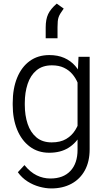

<svg xmlns="http://www.w3.org/2000/svg" viewBox="-20 -847 597 1077"><path d="M267.6 210Q236.3 210 201.2 200.4Q166 190.9 134.3 170.7Q102.5 150.4 80.1 119.1L117.2 79.1Q149.4 118.7 185.8 136.5Q222.2 154.3 262.7 154.3Q335 154.3 375 111.8Q415 69.3 415 -6.8V-412.1L420.4 -528.3H482.9V-9.8Q482.9 59.1 456.1 108.4Q429.2 157.7 380.6 183.8Q332 210 267.6 210ZM255.9 9.8Q192.9 9.8 147 -24.7Q101.1 -59.1 76.2 -119.6Q51.3 -180.2 51.3 -258.8V-269Q51.3 -350.6 76.2 -411.1Q101.1 -471.7 147 -504.9Q192.9 -538.1 256.8 -538.1Q304.2 -538.1 340.3 -522.2Q376.5 -506.3 402.1 -477.1Q427.7 -447.8 443.6 -406.7Q459.5 -365.7 466.8 -315.4V-206.1Q459 -142.6 433.6 -94Q408.2 -45.4 364 -17.8Q319.8 9.8 255.9 9.8ZM270 -48.3Q318.8 -48.3 351.1 -67.4Q383.3 -86.4 402.8 -118.4Q422.4 -150.4 432.1 -188V-331.1Q426.3 -356.9 415.3 -383.3Q404.3 -409.7 385.5 -431.6Q366.7 -453.6 338.6 -467Q310.5 -480.5 271 -480.5Q218.3 -480.5 184.6 -452.4Q150.9 -424.3 135 -376.2Q119.1 -328.1 119.1 -269V-258.8Q119.1 -199.7 135 -152.1Q150.9 -104.5 184.3 -76.4Q217.8 -48.3 270 -48.3ZM236.3 -693.4Q236.3 -738.3 250 -767.6Q263.7 -796.9 298.3 -826.7L337.4 -798.8Q326.2 -783.2 319.3 -772.2Q312.5 -761.2 308.8 -750.7Q305.2 -740.2 304 -727.3Q302.7 -714.4 302.7 -694.3V-632.3H236.3Z"/></svg>

Font: Heebo Light
Style: Regular
Weight: 300
Designer: Oded Ezer
Foundry: Ezer Type House
Version: Version 3.100